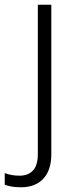

<svg xmlns="http://www.w3.org/2000/svg" viewBox="-72 -552 325 812"><path d="M17 240Q-6 240 -23 237Q-40 234 -52 229V180Q-24 191 11 191Q47 191 67.5 169Q88 147 88 99V-532H145V100Q145 168 111 204Q77 240 17 240Z"/></svg>

Font: Noto Sans Gurmukhi UI Light
Style: Regular
Weight: 300
Designer: Jelle Bosma - Monotype Design Team
Foundry: Monotype Imaging Inc.
Version: Version 2.004; ttfautohint (v1.8.4.7-5d5b)